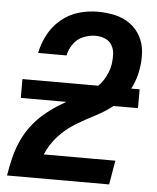

<svg xmlns="http://www.w3.org/2000/svg" viewBox="-53 -788 682 834"><g transform="rotate(5 288.0 -371.5)"><path d="M9 0H454L472 -105H160Q178 -149 211 -185.5Q244 -222 285.5 -247Q327 -272 370 -294Q413 -316 451 -347Q489 -378 512 -420.5Q535 -463 542 -508Q549 -546 546.5 -584Q544 -622 526.5 -654Q509 -686 480 -706.5Q451 -727 414.5 -735Q378 -743 339 -743Q298 -743 256.5 -731Q215 -719 180.5 -690Q146 -661 125.5 -622Q105 -583 97 -542H221Q226 -568 242.5 -592Q259 -616 286 -627Q313 -638 339 -638Q361 -638 380.5 -630Q400 -622 410.5 -604.5Q421 -587 422 -565.5Q423 -544 420 -522Q414 -485 392.5 -451.5Q371 -418 337.5 -396.5Q304 -375 269 -357.5Q234 -340 201 -319Q168 -298 138 -271.5Q108 -245 85 -213Q62 -181 47 -145.5Q32 -110 23.5 -74Q15 -38 9 -1ZM39 -341H550V-423H39Z"/></g></svg>

Font: Iosevka Sparkle Oblique
Style: Bold
Weight: 700
Italic angle: -9°
Designer: Belleve Invis
Foundry: Belleve Invis
Version: Version 4.5.0; ttfautohint (v1.8.3)